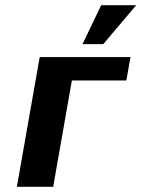

<svg xmlns="http://www.w3.org/2000/svg" viewBox="-20 -720 545 740"><path d="M45 0 133 -500H483L467 -410H257L185 0ZM298 -550 370 -700H505L378 -550Z"/></svg>

Font: Scada
Style: Bold Italic
Weight: 700
Italic angle: -10°
Version: Version 4.000